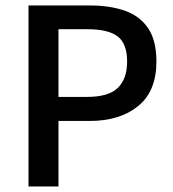

<svg xmlns="http://www.w3.org/2000/svg" viewBox="-20 -674 624 694"><path d="M83 0V-654.3H303.2Q378.4 -654.3 432.6 -634.8Q486.8 -615.2 516.1 -571Q545.4 -526.9 545.4 -451.7Q545.4 -344.2 479.2 -290.5Q413.1 -236.8 304.2 -236.8H191.4V0ZM191.4 -323.7H293.9Q373 -323.7 406.2 -356.7Q439.5 -389.6 439.5 -451.7Q439.5 -515.6 405.8 -542Q372.1 -568.4 294.9 -568.4H191.4Z"/></svg>

Font: Varta Light
Style: Bold
Weight: 700
Version: Version 1.004